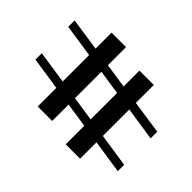

<svg xmlns="http://www.w3.org/2000/svg" viewBox="-193 -876 1022 1022"><g transform="rotate(-45 318.0 -365.0)"><path d="M117 0 227 -730H275L165 0ZM22 -297H577V-189H22ZM615 -436H59V-545H615ZM364 0 474 -730H522L414 0Z"/></g></svg>

Font: Noto Serif JP Black
Style: Regular
Weight: 900
Designer: Ryoko NISHIZUKA 西塚涼子 (kana & ideographs); Frank Grießhammer (Latin, Greek & Cyrillic); Wenlong ZHANG 张文龙 (bopomofo); San
Foundry: Adobe
Version: Version 2.003-H1;hotconv 1.1.1;makeotfexe 2.6.0